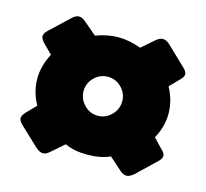

<svg xmlns="http://www.w3.org/2000/svg" viewBox="-80 -646 729 681"><g transform="rotate(15 285.0 -305.0)"><path d="M132 -54Q120 -54 105 -67L35 -133Q23 -145 23 -155Q23 -163 34 -176L69 -212Q44 -257 44 -305Q44 -352 69 -399L34 -434Q23 -447 23 -455Q23 -465 35 -477L105 -543Q118 -556 131 -556Q142 -556 155 -545L202 -505Q245 -521 285 -521Q325 -521 368 -505L414 -545Q427 -556 439 -556Q452 -556 465 -543L534 -477Q547 -465 547 -455Q547 -446 535 -434L501 -399Q526 -352 526 -305Q526 -257 501 -212L535 -176Q547 -166 547 -155Q547 -145 534 -133L465 -67Q450 -54 438 -54Q427 -54 414 -65L368 -106Q333 -90 285 -90Q237 -90 202 -106L155 -65Q142 -54 132 -54ZM356 -305Q356 -334 335 -355Q314 -376 285 -376Q256 -376 235 -355Q214 -334 214 -305Q214 -276 235 -254.5Q256 -233 285 -233Q314 -233 335 -254.5Q356 -276 356 -305Z"/></g></svg>

Font: Mitr SemiBold
Style: Regular
Weight: 600
Designer: Thanarat Vachiruckul
Foundry: Cadson Demak
Version: Version 1.002